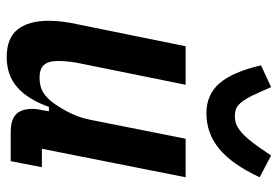

<svg xmlns="http://www.w3.org/2000/svg" viewBox="-148 -669 829 573"><g transform="rotate(90 266.5 -382.5)"><path d="M233 -522 170 -211Q162 -174 162 -142Q162 -112 174 -99Q186 -86 212 -86Q238 -86 256 -97Q274 -108 290 -131Q306 -154 318.5 -180Q331 -206 337 -235L394 -522H509L424 -93H479L461 0H374Q338 0 321.5 -15.5Q305 -31 305 -65Q305 -72 306 -79.5Q307 -87 309 -95L312 -114H299Q277 -52 241 -20Q205 12 150 12Q94 12 68 -20.5Q42 -53 42 -114Q42 -135 45 -157.5Q48 -180 52 -197L118 -522ZM318 -584Q263 -584 229 -622.5Q195 -661 175 -747L240 -777L257 -739Q266 -718 274 -704.5Q282 -691 290 -683Q298 -675 306.5 -672Q315 -669 327 -669Q339 -669 349 -672.5Q359 -676 369.5 -684Q380 -692 392 -705.5Q404 -719 418 -739L444 -777L509 -743Q471 -661 424.5 -622.5Q378 -584 318 -584Z"/></g></svg>

Font: IBM Plex Sans Cond SmBld
Style: Italic
Weight: 600
Width: 3
Italic angle: -11°
Designer: Mike Abbink, Paul van der Laan, Pieter van Rosmalen
Foundry: Bold Monday
Version: Version 1.3